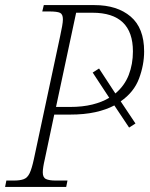

<svg xmlns="http://www.w3.org/2000/svg" viewBox="-37 -734 591 754"><path d="M-17 0 -12 -25H18Q42 -25 56.5 -30.5Q71 -36 79.5 -54Q88 -72 96 -109L199 -591Q204 -614 207 -631Q210 -648 210 -658Q210 -678 199 -683.5Q188 -689 156 -689H129L135 -714H334Q423 -714 476 -669Q529 -624 529 -532Q529 -479 509 -425.5Q489 -372 437 -336L495 -249L470 -233L412 -320Q380 -303 337 -293.5Q294 -284 238 -284H176L139 -109Q135 -92 133 -79Q131 -66 131 -57Q131 -37 143.5 -31Q156 -25 181 -25H228L223 0ZM238 -314Q287 -314 325.5 -323.5Q364 -333 392 -350L327 -449L352 -465L416 -367Q452 -397 468.5 -439.5Q485 -482 485 -532Q485 -684 326 -684H262L183 -314Z"/></svg>

Font: Noto Serif SemiCondensed ExtraLight
Style: Italic
Weight: 200
Width: 4
Italic angle: -12°
Designer: Monotype Design Team
Foundry: Monotype Imaging Inc.
Version: Version 2.013